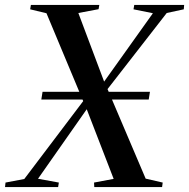

<svg xmlns="http://www.w3.org/2000/svg" viewBox="-44 -763 770 783"><path d="M-23.5 0 -21.5 -18.5 55 -33 319 -382 370.5 -416 579.5 -709 500.5 -725 503.5 -743H707L705.5 -725L636 -710L378.5 -379L329 -345L111 -34L196 -18.5L193 0ZM340.5 0 339.5 -18.5 419.5 -33.5 304.5 -331 299.5 -340.5 145.5 -709 79 -725 82 -743H361L358 -725.5L275.5 -710L384.5 -420L391 -408L550 -34.5L619.5 -18.5L617 0ZM124.5 -357 129.5 -388.5H567.5L562.5 -357Z"/></svg>

Font: Merriweather 144pt Medium
Style: Italic
Weight: 500
Italic angle: -7.8°
Version: Version 2.101